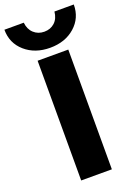

<svg xmlns="http://www.w3.org/2000/svg" viewBox="-205 -1031 778 1100"><g transform="rotate(-20 183.5 -481.0)"><path d="M-28 -962H90Q94 -921 120 -897Q146 -873 184 -873Q222 -873 247.5 -896.5Q273 -920 277 -962H395Q395 -880 335.5 -827.5Q276 -775 184 -775Q92 -775 32 -827.5Q-28 -880 -28 -962ZM90 0V-730H277V0Z"/></g></svg>

Font: Mplus 1p ExtraBold
Style: Regular
Weight: 800
Version: Version 1.061